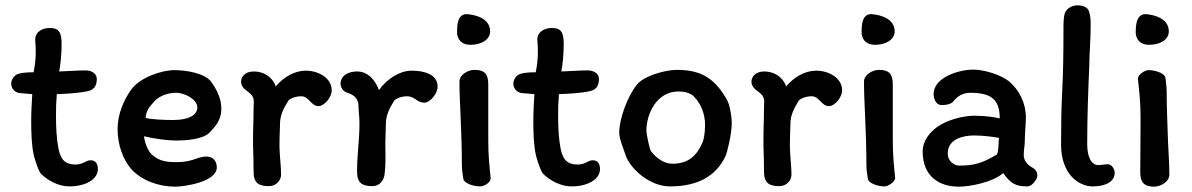

<svg xmlns="http://www.w3.org/2000/svg" viewBox="-20 -695 4469 720"><path d="M101 -342C99 -311 97 -274 97 -243C97 -197 98 -153 107 -111C116 -78 128 -49 132 -45C157 -19 199 4 240 4C302 4 347 -23 347 -61C347 -80 339 -94 320 -94C301 -94 293 -78 263 -78C224 -78 207 -97 199 -139C192 -175 190 -220 190 -257C190 -294 190 -303 193 -342C227 -343 278 -346 308 -353C328 -357 343 -368 343 -399C343 -421 321 -431 301 -431C269 -431 238 -428 202 -427C207 -455 211 -490 211 -529C211 -576 200 -590 166 -590C142 -590 112 -578 112 -546C112 -535 114 -528 114 -503C114 -478 112 -453 106 -424C78 -424 47 -422 36 -411C27 -403 22 -391 22 -382C22 -364 34 -349 53 -346Z M421 -212C421 -151 441 -97 473 -60C512 -18 575 5 637 5C672 5 793 -13 793 -67C793 -90 780 -108 754 -108C740 -108 727 -104 713 -99C695 -92 669 -87 646 -87C607 -87 578 -89 549 -116C534 -130 523 -159 520 -184C562 -174 610 -168 640 -168C671 -168 740 -171 766 -198C787 -220 810 -245 810 -285C810 -304 808 -338 773 -387C749 -421 677 -432 634 -432C587 -432 505 -405 472 -359C443 -319 421 -265 421 -212ZM639 -347C676 -347 720 -321 720 -292C720 -264 688 -245 630 -245C596 -245 545 -247 526 -253C529 -281 538 -292 559 -315C578 -336 611 -347 639 -347Z M910 -351C938 -331 931 -315 931 -291C931 -238 928 -198 929 -148C930 -118 931 -85 931 -51C931 -8 951 3 989 3C1016 3 1034 -19 1034 -40C1034 -72 1029 -106 1028 -145C1028 -188 1030 -208 1030 -229C1030 -263 1043 -288 1061 -317C1067 -325 1087 -334 1110 -334C1138 -334 1147 -297 1174 -297C1197 -297 1224 -331 1224 -356C1224 -404 1172 -430 1127 -430C1084 -430 1044 -406 1014 -371C1001 -408 968 -427 932 -427C897 -427 884 -405 884 -389C884 -373 894 -362 910 -351Z M1422 -40C1426 -69 1426 -106 1425 -145C1425 -188 1427 -208 1427 -229C1427 -263 1440 -288 1458 -317C1464 -325 1484 -334 1507 -334C1535 -334 1544 -310 1571 -310C1594 -310 1621 -345 1621 -370C1621 -418 1568 -430 1523 -430C1481 -430 1432 -401 1401 -357C1388 -394 1360 -427 1319 -427C1288 -427 1257 -413 1257 -380C1257 -370 1265 -354 1278 -349C1306 -340 1320 -329 1324 -305C1324 -281 1328 -261 1328 -232C1328 -169 1319 -116 1319 -51C1319 -8 1339 3 1377 3C1404 3 1419 -19 1422 -40Z M1731 -642C1694 -643 1694 -597 1694 -573C1694 -559 1701 -527 1745 -527C1784 -527 1818 -546 1818 -577C1818 -623 1770 -639 1731 -642ZM1811 -379C1811 -414 1800 -433 1759 -433C1735 -433 1703 -415 1703 -389C1703 -347 1705 -308 1707 -263C1710 -202 1712 -131 1712 -79C1712 -58 1715 -38 1718 -22C1724 -6 1757 4 1780 4C1794 4 1820 -9 1820 -27C1815 -76 1811 -112 1811 -170V-199Z M1984 -342C1982 -311 1980 -274 1980 -243C1980 -197 1981 -153 1990 -111C1999 -78 2011 -49 2015 -45C2040 -19 2082 4 2123 4C2185 4 2230 -23 2230 -61C2230 -80 2222 -94 2203 -94C2184 -94 2176 -78 2146 -78C2107 -78 2090 -97 2082 -139C2075 -175 2073 -220 2073 -257C2073 -294 2073 -303 2076 -342C2110 -343 2161 -346 2191 -353C2211 -357 2226 -368 2226 -399C2226 -421 2204 -431 2184 -431C2152 -431 2121 -428 2085 -427C2090 -455 2094 -490 2094 -529C2094 -576 2083 -590 2049 -590C2025 -590 1995 -578 1995 -546C1995 -535 1997 -528 1997 -503C1997 -478 1995 -453 1989 -424C1961 -424 1930 -422 1919 -411C1910 -403 1905 -391 1905 -382C1905 -364 1917 -349 1936 -346Z M2706 -321C2661 -400 2611 -433 2518 -433C2472 -433 2392 -409 2368 -377C2334 -335 2302 -251 2302 -196C2302 -174 2323 -124 2329 -105C2355 -49 2425 4 2492 4C2596 4 2664 -34 2700 -108C2707 -123 2724 -192 2724 -233C2724 -260 2717 -301 2706 -321ZM2614 -160C2596 -119 2568 -81 2502 -81C2458 -81 2425 -121 2419 -132C2415 -142 2404 -192 2404 -205C2404 -267 2442 -352 2524 -352C2569 -352 2583 -332 2583 -332C2610 -305 2624 -265 2624 -227C2624 -192 2618 -168 2614 -160Z M2824 -351C2852 -331 2845 -315 2845 -291C2845 -238 2842 -198 2843 -148C2844 -118 2845 -85 2845 -51C2845 -8 2865 3 2903 3C2930 3 2948 -19 2948 -40C2948 -72 2943 -106 2942 -145C2942 -188 2944 -208 2944 -229C2944 -263 2957 -288 2975 -317C2981 -325 3001 -334 3024 -334C3052 -334 3061 -297 3088 -297C3111 -297 3138 -331 3138 -356C3138 -404 3086 -430 3041 -430C2998 -430 2958 -406 2928 -371C2915 -408 2882 -427 2846 -427C2811 -427 2798 -405 2798 -389C2798 -373 2808 -362 2824 -351Z M3248 -642C3211 -643 3211 -597 3211 -573C3211 -559 3218 -527 3262 -527C3301 -527 3335 -546 3335 -577C3335 -623 3287 -639 3248 -642ZM3328 -379C3328 -414 3317 -433 3276 -433C3252 -433 3220 -415 3220 -389C3220 -347 3222 -308 3224 -263C3227 -202 3229 -131 3229 -79C3229 -58 3232 -38 3235 -22C3241 -6 3274 4 3297 4C3311 4 3336 -13 3337 -27C3332 -76 3328 -112 3328 -170V-199Z M3833 4C3851 4 3870 -24 3870 -35C3870 -46 3868 -58 3849 -68C3831 -78 3819 -95 3819 -113C3819 -137 3823 -147 3823 -166C3823 -201 3827 -226 3827 -254C3827 -310 3802 -357 3764 -390C3728 -418 3665 -434 3630 -434C3576 -434 3481 -405 3481 -342C3481 -329 3487 -301 3512 -301C3530 -301 3547 -305 3554 -314C3572 -336 3592 -347 3618 -347C3692 -347 3729 -326 3729 -252V-251C3708 -256 3675 -261 3633 -261C3594 -261 3535 -247 3496 -220C3465 -198 3440 -166 3440 -127C3440 -36 3499 5 3576 5C3618 5 3704 -12 3742 -46C3768 -10 3785 4 3833 4ZM3633 -187C3668 -187 3702 -182 3726 -178C3725 -172 3725 -166 3725 -161C3724 -137 3723 -129 3719 -116C3665 -84 3635 -74 3577 -74C3557 -74 3534 -92 3534 -119C3534 -175 3593 -187 3633 -187Z M4057 -155C4057 -256 4061 -364 4065 -452C4065 -498 4070 -544 4070 -598C4070 -625 4069 -637 4063 -654C4058 -669 4039 -675 4021 -675C4002 -675 3982 -666 3973 -646C3968 -628 3968 -607 3968 -583C3968 -496 3967 -421 3963 -346C3960 -287 3959 -228 3959 -153C3959 -40 4027 4 4077 4C4127 4 4160 -14 4160 -47C4160 -62 4148 -79 4135 -79C4123 -79 4112 -76 4098 -76C4075 -76 4057 -102 4057 -155Z M4277 -642C4240 -643 4239 -597 4239 -573C4239 -559 4246 -527 4290 -527C4330 -527 4363 -546 4363 -577C4363 -623 4315 -639 4277 -642ZM4256 -49C4256 -14 4268 5 4308 5C4332 5 4365 -13 4365 -40C4365 -81 4362 -121 4360 -166C4358 -226 4355 -297 4355 -349C4355 -370 4352 -391 4350 -406C4343 -422 4311 -432 4287 -432C4273 -432 4249 -416 4247 -401C4252 -353 4257 -316 4257 -258V-229C4257 -220 4256 -112 4256 -49Z"/></svg>

Font: Itim
Style: Regular
Weight: 400
Designer: CadsonDemak Team
Foundry: Pablo Impallari
Version: Version 1.002;PS 001.002;hotconv 1.0.88;makeotf.lib2.5.64775